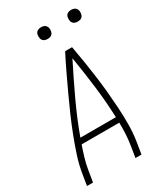

<svg xmlns="http://www.w3.org/2000/svg" viewBox="-225 -1014 950 1105"><g transform="rotate(-30 250.0 -462.0)"><path d="M13 0 25 -74Q34 -130 52.5 -186.5Q71 -243 92.5 -298.5Q114 -354 138 -409Q162 -464 187.5 -518.5Q213 -573 238.5 -627Q264 -681 292 -735H338Q348 -681 356.5 -627Q365 -573 372.5 -518.5Q380 -464 385 -409Q390 -354 393.5 -298.5Q397 -243 396.5 -186.5Q396 -130 387 -74L375 0H335L347 -74Q353 -111 355 -148.5Q357 -186 356 -223H106Q93 -186 82 -148.5Q71 -111 65 -74L53 0ZM355 -260Q351 -367 338 -471.5Q325 -576 308 -679Q256 -576 207 -471.5Q158 -367 119 -260ZM441 -846Q431 -846 422.5 -849Q414 -852 408.5 -859Q403 -866 402 -875.5Q401 -885 402 -895Q403 -901 406 -907Q409 -913 415 -917Q421 -921 427.5 -922.5Q434 -924 440 -924Q450 -924 458.5 -921Q467 -918 472.5 -911Q478 -904 479.5 -894.5Q481 -885 479 -875Q478 -869 475 -863Q472 -857 466.5 -853Q461 -849 454 -847.5Q447 -846 441 -846ZM241 -846Q231 -846 222.5 -849Q214 -852 208.5 -859Q203 -866 202 -875.5Q201 -885 202 -895Q203 -901 206 -907Q209 -913 215 -917Q221 -921 227.5 -922.5Q234 -924 240 -924Q250 -924 258.5 -921Q267 -918 272.5 -911Q278 -904 279.5 -894.5Q281 -885 279 -875Q278 -869 275 -863Q272 -857 266.5 -853Q261 -849 254 -847.5Q247 -846 241 -846Z"/></g></svg>

Font: Iosevka Term Curly XLt Obl
Style: Regular
Weight: 200
Italic angle: -9°
Designer: Belleve Invis
Foundry: Belleve Invis
Version: Version 32.3.0